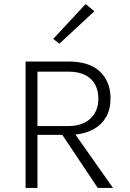

<svg xmlns="http://www.w3.org/2000/svg" viewBox="-20 -918 637 938"><path d="M532 0H457.5L284.5 -259H163V0H105V-617.5H313.5Q417.5 -617.5 468.8 -567.8Q520 -518 520 -438Q520 -384 498.5 -346.5Q477 -309 438.5 -287.5Q400 -266 348.5 -260.5ZM310.5 -302Q383 -302 421.8 -338.8Q460.5 -375.5 460.5 -436Q460.5 -475 444.8 -504.8Q429 -534.5 396.5 -551.2Q364 -568 313.5 -568H163V-302ZM270 -704.5 240 -728 398.5 -898.5 441 -863Z"/></svg>

Font: Betina Sans Light
Style: Regular
Weight: 300
Designer: Jonathan Pinhorn (font) & Cristiano Sobral (main changes)
Version: Version 2.001;October 6, 2020;FontCreator 13.0.0.2681 64-bit